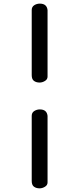

<svg xmlns="http://www.w3.org/2000/svg" viewBox="-20 -943 420 1043"><path d="M195.3 -494.6Q176.3 -494.6 164.3 -503.7Q152.3 -512.7 152.3 -534.7V-888.2Q152.3 -905.8 166 -914.6Q179.7 -923.3 196.3 -923.3Q234.4 -923.3 238.3 -888.2V-526.9Q238.3 -511.7 224.1 -503.2Q210 -494.6 195.3 -494.6ZM195.3 80.1Q176.3 80.1 164.3 71Q152.3 62 152.3 40V-313.5Q152.3 -331.1 166 -339.8Q179.7 -348.6 196.3 -348.6Q234.4 -348.6 238.3 -313.5V47.9Q238.3 63 224.1 71.5Q210 80.1 195.3 80.1Z"/></svg>

Font: Cutive
Style: Regular
Weight: 400
Version: Version 1.100; ttfautohint (v1.8.4.7-5d5b)